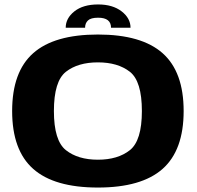

<svg xmlns="http://www.w3.org/2000/svg" viewBox="-20 -836 885 862"><path d="M419.5 6Q223.5 6 129 -77.8Q34.5 -161.5 34.5 -337.5Q34.5 -513.5 129 -597.2Q223.5 -681 419.5 -681Q615.5 -681 710 -597.2Q804.5 -513.5 804.5 -337.5Q804.5 -161.5 710 -77.8Q615.5 6 419.5 6ZM419.5 -119Q509 -119 563 -161.8Q617 -204.5 617 -337.5Q617 -471.5 563 -513.8Q509 -556 419.5 -556Q330 -556 276 -513.8Q222 -471.5 222 -337.5Q222 -204.5 276 -161.8Q330 -119 419.5 -119ZM420.5 -816Q486 -816 526 -785Q566 -754 566 -711.5H478.5Q478.5 -756.5 420.5 -756.5Q388 -756.5 375 -744.2Q362 -732 362 -711.5H275Q275 -754 314 -785Q353 -816 420.5 -816Z"/></svg>

Font: Anybody ExtraExpanded Regular
Style: Bold
Weight: 700
Width: 8
Designer: Tyler Finck
Foundry: Etcetera Type Company
Version: Version 1.010; ttfautohint (v1.8.3) -l 8 -r 50 -G 200 -x 14 